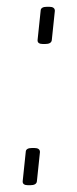

<svg xmlns="http://www.w3.org/2000/svg" viewBox="-20 -545 228 567"><path d="M63 2Q46 2 47 -10L56 -96Q56 -108 75 -108H81Q98 -108 98 -96L89 -10Q88 2 69 2ZM107 -415Q90 -415 91 -427L100 -513Q100 -525 119 -525H125Q142 -525 142 -513L133 -427Q132 -415 113 -415Z"/></svg>

Font: Asap Semi Condensed Semi Condensed Thin
Style: Italic
Weight: 100
Width: 4
Italic angle: -6°
Designer: Pablo Cosgaya
Foundry: Omnibus-Type
Version: Version 3.001; ttfautohint (v1.8.4.7-5d5b)